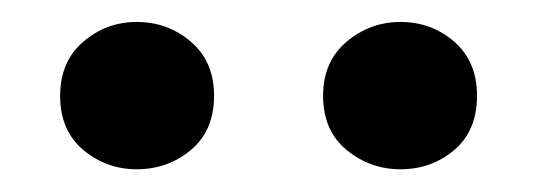

<svg xmlns="http://www.w3.org/2000/svg" viewBox="-20 -820 487 174"><path d="M103.9 -666.6Q76.4 -666.6 55.5 -684.1Q34.5 -701.6 34.5 -733.2Q34.5 -764.2 55.5 -782.2Q76.4 -800.1 103.9 -800.1Q132.1 -800.1 153 -782.2Q174 -764.2 174 -733.2Q174 -701.6 153 -684.1Q132.1 -666.6 103.9 -666.6ZM342.9 -666.6Q315.4 -666.6 294.1 -684.1Q272.8 -701.6 272.8 -733.2Q272.8 -764.2 294.1 -782.2Q315.4 -800.1 342.9 -800.1Q371.1 -800.1 391.7 -782.2Q412.3 -764.2 412.3 -733.2Q412.3 -701.6 391.7 -684.1Q371.1 -666.6 342.9 -666.6Z"/></svg>

Font: Noto Serif JP
Style: Regular
Weight: 200
Designer: Ryoko NISHIZUKA 西塚涼子 (kana & ideographs); Frank Grießhammer (Latin, Greek & Cyrillic); Wenlong ZHANG 张文龙 (bopomofo); San
Foundry: Adobe
Version: Version 2.001;hotconv 1.1.0;makeotfexe 2.6.0